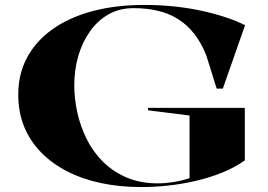

<svg xmlns="http://www.w3.org/2000/svg" viewBox="-20 -743 1084 778"><path d="M580 -296V-306H972V-93Q931 -64 880 -43.5Q829 -23 773 -10Q717 3 660.5 9Q604 15 552 15Q466 15 390 -1Q314 -17 252.5 -48.5Q191 -80 146.5 -125.5Q102 -171 78 -229.5Q54 -288 54 -360Q54 -443 89.5 -509.5Q125 -576 192 -624Q259 -672 353.5 -697.5Q448 -723 565 -723Q627 -723 685 -717Q743 -711 796 -699.5Q849 -688 894 -673Q939 -658 973 -641L883 -384H858L816 -518Q796 -569 767 -606Q738 -643 701 -666Q664 -689 619 -699.5Q574 -710 521 -710Q464 -710 420 -685Q376 -660 345 -616.5Q314 -573 297.5 -517Q281 -461 281 -397Q281 -344 293 -288.5Q305 -233 330.5 -181Q356 -129 396.5 -88.5Q437 -48 492.5 -24Q548 0 620 0Q649 0 681 -5Q713 -10 748 -21V-275Z"/></svg>

Font: Kalnia SemiExpanded Medium
Style: Regular
Weight: 500
Width: 6
Designer: Frida Medrano
Foundry: Frida Medrano
Version: Version 1.105